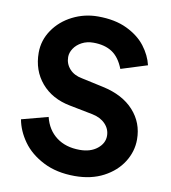

<svg xmlns="http://www.w3.org/2000/svg" viewBox="-85 -831 817 916"><g transform="rotate(10 323.5 -372.5)"><path d="M39 -210 167 -244Q182 -183 227 -149Q272 -115 340 -115Q392 -115 424.5 -141Q457 -167 457 -203Q457 -236 433.5 -260.5Q410 -285 370 -293L258 -315Q169 -332 118 -392Q67 -452 67 -538Q67 -598 101.5 -648.5Q136 -699 193.5 -728Q251 -757 316 -757Q399 -757 457 -729Q515 -701 547.5 -658.5Q580 -616 591 -569L464 -529Q443 -583 407 -606.5Q371 -630 316 -630Q285 -630 260.5 -617Q236 -604 222.5 -583.5Q209 -563 209 -542Q209 -509 231 -484.5Q253 -460 292 -453L398 -430Q495 -409 548 -350.5Q601 -292 601 -211Q601 -153 569 -102Q537 -51 477.5 -19.5Q418 12 338 12Q250 12 185.5 -21Q121 -54 85 -104.5Q49 -155 39 -210Z"/></g></svg>

Font: Eudoxus Sans
Style: Bold
Weight: 700
Designer: Stijn de Vries
Foundry: tokotype
Version: Version 2.005